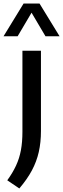

<svg xmlns="http://www.w3.org/2000/svg" viewBox="-56 -830 356 1083"><path d="M53 233 -15 187Q15.5 145 34.5 104Q53.5 63 62 17Q70.5 -29 70.5 -86V-544H175V-91Q175 -27 162.8 27.2Q150.5 81.5 123.8 131.5Q97 181.5 53 233ZM-36 -625.5 77 -810H167L280 -625.5H200.5L112.5 -774.5H131.5L43.5 -625.5Z"/></svg>

Font: Encode Sans Condensed Thin Medium
Style: Regular
Weight: 500
Version: Version 3.002